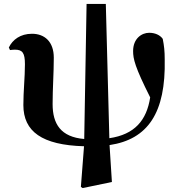

<svg xmlns="http://www.w3.org/2000/svg" viewBox="-20 -729 907 978"><path d="M401 229 550 198 538 10C733 -19 825 -154 819 -427C819 -469 816 -495 809 -531C795 -551 769 -562 740 -562C702 -562 658 -533 658 -469C658 -429 667 -388 745 -233C727 -116 666 -44 537 -25L519 -709H421L409 -21C290 -31 248 -97 248 -199C248 -279 254 -356 254 -435C254 -517 207 -557 143 -557C84 -557 44 -527 25 -487L31 -474C39 -475 46 -476 56 -476C94 -476 107 -460 107 -402C107 -335 99 -265 99 -194C99 -59 194 10 408 16L392 223Z"/></svg>

Font: GenKiMin2 TW H
Style: Regular
Weight: 900
Version: Version 2.100;PS 2.1;hotconv 16.6.51;makeotf.lib2.5.65220 DE